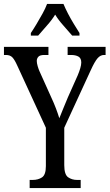

<svg xmlns="http://www.w3.org/2000/svg" viewBox="-23 -951 554 971"><path d="M127 0V-41H142Q170 -41 189.5 -54Q209 -67 209 -111V-305L64 -620Q51 -649 39.5 -661Q28 -673 7 -673H-3V-714H222V-673H201Q179 -673 171 -664Q163 -655 163 -643Q163 -632 167.5 -616.5Q172 -601 177 -590L236 -459Q250 -429 260 -402.5Q270 -376 277 -353Q285 -373 296 -400Q307 -427 320 -458L370 -570Q378 -589 383 -606Q388 -623 388 -635Q388 -657 373.5 -665Q359 -673 336 -673H319V-714H511V-673H503Q485 -673 470.5 -656.5Q456 -640 436 -596L302 -305V-116Q302 -68 321.5 -54.5Q341 -41 367 -41H385V0ZM133 -784Q146 -803 161.5 -829Q177 -855 192 -882Q207 -909 215 -931H298Q307 -909 321 -882Q335 -855 351 -829Q367 -803 379 -784V-771H342Q321 -796 297.5 -822Q274 -848 256 -877Q238 -848 214.5 -822Q191 -796 170 -771H133Z"/></svg>

Font: Noto Serif Thai ExtraCondensed
Style: Regular
Weight: 400
Width: 2
Designer: Monotype Design Team
Foundry: Monotype Imaging Inc.
Version: Version 2.002; ttfautohint (v1.8.4.7-5d5b)